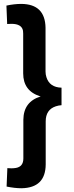

<svg xmlns="http://www.w3.org/2000/svg" viewBox="-20 -790 387 1007"><path d="M13.7 -760.7 17.6 -664.1Q26.4 -665 40 -665Q93.8 -665 100.6 -628.9Q101.6 -621.1 101.6 -613.3V-405.3Q101.6 -313.5 189.5 -285.2Q191.4 -284.2 193.4 -284.2Q103.5 -256.8 102.5 -162.1V41Q102.5 84 63.5 90.8Q52.7 92.8 39.1 92.8Q26.4 92.8 18.6 91.8L14.6 188.5Q57.6 197.3 92.8 197.3Q218.8 195.3 219.7 72.3V-153.3Q219.7 -214.8 272.5 -232.4Q287.1 -237.3 302.7 -238.3V-330.1Q240.2 -332 223.6 -384.8Q218.8 -399.4 218.8 -415V-644.5Q216.8 -768.6 91.8 -769.5Q55.7 -769.5 13.7 -760.7Z"/></svg>

Font: Yaldevi Colombo
Style: Bold
Weight: 700
Designer: Sol Matas, Denzil Rajitha, Kosala Senevirathne and Pathum Egodawatta
Foundry: Mooniak
Version: Version 1.020 ; ttfautohint (v1.6)